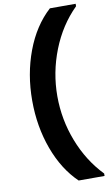

<svg xmlns="http://www.w3.org/2000/svg" viewBox="-117 -969 711 1234"><g transform="rotate(-10 238.5 -352.0)"><path d="M292 209Q195 116 141 -31Q87 -178 87 -348Q87 -520 143 -669.5Q199 -819 302 -913H470V-897Q365 -793 308 -647.5Q251 -502 251 -348Q251 -195 306 -53Q361 89 461 193V209Z"/></g></svg>

Font: MSTAGE
Style: Bold
Weight: 700
Designer: Ninad Kale (Devanagari), Jonny Pinhorn (Latin)
Foundry: Indian Type Foundry
Version: 4.004